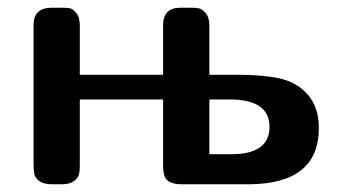

<svg xmlns="http://www.w3.org/2000/svg" viewBox="-20 -478 886 498"><path d="M67 -54V-413Q67 -458 114 -458H142Q154 -458 161.5 -456.5Q169 -455 178 -444Q187 -433 187 -412V-284H403V-412Q403 -458 448 -458H474Q487 -458 495.5 -456.5Q504 -455 513.5 -444Q523 -433 523 -412V-284H599Q662 -284 705.5 -274.5Q749 -265 777 -234Q807 -201 807 -146Q807 0 623 0H452Q428 0 415.5 -9Q403 -18 403 -49V-220H187V-48Q187 -35 185 -26Q183 -17 172 -8.5Q161 0 140 0H115Q93 0 82 -8.5Q71 -17 69 -26.5Q67 -36 67 -54ZM523 -78H580Q679 -78 679 -149Q679 -220 576 -220H523Z"/></svg>

Font: CMU Sans Serif
Style: Bold
Weight: 700
Version: Version 0.7.0